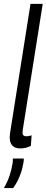

<svg xmlns="http://www.w3.org/2000/svg" viewBox="-46 -760 241 996"><path d="M112.3 -740H175.6L76.2 -112.3Q73.8 -97.6 72.3 -87.8Q70.8 -77.9 70.8 -71.2Q70.8 -65.5 72.8 -61.5Q74.8 -57.5 79.4 -55.3Q84 -53.1 91.8 -53.1Q96.6 -53.1 103.2 -54.2Q109.9 -55.2 118.1 -58.3L114 -3.3Q103.1 2.9 88.2 6.5Q73.3 10 60.6 10Q31.5 10 18 -4.8Q4.4 -19.6 4.4 -46Q4.4 -52 5.1 -59.1Q5.7 -66.1 6.7 -73.1ZM20.8 62.5H77.5Q77.5 68.2 77 74.7Q76.5 81.1 74.8 88.3Q70.6 112.7 63.2 134.9Q55.8 157 45.9 176.7Q36.1 196.4 22.3 215.7H-25.8Q-6.5 182 3.3 152.3Q13.2 122.6 17.8 94.5Q19.8 86.5 20.3 78Q20.8 69.5 20.8 62.5Z"/></svg>

Font: Georama ExtraCondensed Thin
Style: Italic
Weight: 100
Width: 2
Italic angle: -9°
Designer: Jean-Baptiste Levee
Foundry: Production Type
Version: Version 1.001